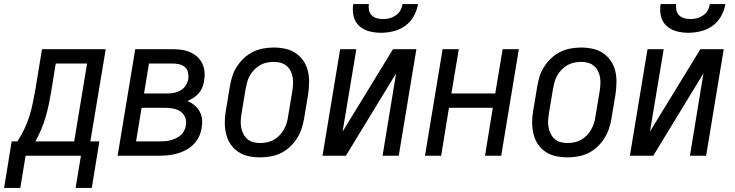

<svg xmlns="http://www.w3.org/2000/svg" viewBox="-66 -760 3586 937"><path d="M-46 157 -9 -70H19Q38 -100 53 -131Q68 -162 78 -194.5Q88 -227 94.5 -259.5Q101 -292 107 -325L139 -520H450L375 -70H419L382 157H303L329 0H59L33 157ZM107 -70H296L359 -450H206L184 -314Q179 -283 172.5 -252Q166 -221 157 -190Q148 -159 135.5 -129Q123 -99 107 -70Z M508 0 594 -520H776Q798 -520 820 -517Q842 -514 861.5 -505.5Q881 -497 896.5 -483Q912 -469 921 -450.5Q930 -432 932 -410Q934 -388 930 -365Q928 -350 921.5 -334Q915 -318 904 -305Q893 -292 878.5 -283Q864 -274 849 -267Q868 -259 883 -246.5Q898 -234 908 -216.5Q918 -199 920 -178Q922 -157 918 -136Q915 -114 905 -93Q895 -72 878.5 -55.5Q862 -39 841.5 -28Q821 -17 799.5 -11Q778 -5 756 -2.5Q734 0 712 0ZM637 -304H754Q770 -304 786 -307.5Q802 -311 817 -320Q832 -329 841 -344Q850 -359 853 -375Q855 -391 851.5 -407Q848 -423 836 -433Q824 -443 808 -446.5Q792 -450 776 -450H661ZM598 -70H712Q725 -70 738.5 -71Q752 -72 765.5 -75.5Q779 -79 792 -85Q805 -91 816 -100.5Q827 -110 833 -122.5Q839 -135 841 -148Q845 -169 837.5 -187.5Q830 -206 814 -216.5Q798 -227 777.5 -230.5Q757 -234 737 -234H625Z M1203 8Q1174 8 1146.5 2Q1119 -4 1096.5 -19Q1074 -34 1059 -56.5Q1044 -79 1037.5 -106Q1031 -133 1031 -161.5Q1031 -190 1036 -219L1056 -339Q1060 -364 1068 -389Q1076 -414 1091 -436.5Q1106 -459 1126 -477.5Q1146 -496 1170 -507.5Q1194 -519 1219.5 -523.5Q1245 -528 1270 -528Q1299 -528 1326.5 -522Q1354 -516 1376.5 -501Q1399 -486 1414.5 -463.5Q1430 -441 1436.5 -414Q1443 -387 1442.5 -358.5Q1442 -330 1438 -301L1418 -181Q1414 -156 1405.5 -131Q1397 -106 1382.5 -83.5Q1368 -61 1348 -42.5Q1328 -24 1304 -12.5Q1280 -1 1254 3.5Q1228 8 1203 8ZM1204 -62Q1220 -62 1237 -65.5Q1254 -69 1269.5 -77.5Q1285 -86 1297.5 -99Q1310 -112 1319 -127.5Q1328 -143 1333 -159.5Q1338 -176 1340 -192L1360 -312Q1363 -330 1364 -347.5Q1365 -365 1362.5 -381.5Q1360 -398 1352.5 -413Q1345 -428 1332.5 -438.5Q1320 -449 1304 -453.5Q1288 -458 1270 -458Q1254 -458 1236.5 -454.5Q1219 -451 1204 -442.5Q1189 -434 1176 -421Q1163 -408 1154 -392.5Q1145 -377 1140.5 -360.5Q1136 -344 1133 -328L1113 -208Q1110 -190 1109 -172.5Q1108 -155 1111 -138.5Q1114 -122 1121.5 -107Q1129 -92 1141 -81.5Q1153 -71 1169.5 -66.5Q1186 -62 1204 -62Z M1508 0 1594 -520H1673L1606 -118L1852 -520H1966L1880 0H1801L1867 -402L1622 0ZM1793 -600Q1763 -600 1735 -607.5Q1707 -615 1686.5 -634Q1666 -653 1659.5 -681.5Q1653 -710 1658 -740H1734Q1732 -724 1735 -709.5Q1738 -695 1748.5 -685Q1759 -675 1773.5 -671Q1788 -667 1804 -667Q1820 -667 1835.5 -671Q1851 -675 1865.5 -685Q1880 -695 1888 -709.5Q1896 -724 1898 -740H1974Q1969 -710 1953.5 -681.5Q1938 -653 1911.5 -634Q1885 -615 1854 -607.5Q1823 -600 1793 -600Z M2008 0 2094 -520H2173L2137 -304H2351L2387 -520H2466L2380 0H2301L2339 -234H2125L2087 0Z M2703 8Q2674 8 2646.5 2Q2619 -4 2596.5 -19Q2574 -34 2559 -56.5Q2544 -79 2537.5 -106Q2531 -133 2531 -161.5Q2531 -190 2536 -219L2556 -339Q2560 -364 2568 -389Q2576 -414 2591 -436.5Q2606 -459 2626 -477.5Q2646 -496 2670 -507.5Q2694 -519 2719.5 -523.5Q2745 -528 2770 -528Q2799 -528 2826.5 -522Q2854 -516 2876.5 -501Q2899 -486 2914.5 -463.5Q2930 -441 2936.5 -414Q2943 -387 2942.5 -358.5Q2942 -330 2938 -301L2918 -181Q2914 -156 2905.5 -131Q2897 -106 2882.5 -83.5Q2868 -61 2848 -42.5Q2828 -24 2804 -12.5Q2780 -1 2754 3.5Q2728 8 2703 8ZM2704 -62Q2720 -62 2737 -65.5Q2754 -69 2769.5 -77.5Q2785 -86 2797.5 -99Q2810 -112 2819 -127.5Q2828 -143 2833 -159.5Q2838 -176 2840 -192L2860 -312Q2863 -330 2864 -347.5Q2865 -365 2862.5 -381.5Q2860 -398 2852.5 -413Q2845 -428 2832.5 -438.5Q2820 -449 2804 -453.5Q2788 -458 2770 -458Q2754 -458 2736.5 -454.5Q2719 -451 2704 -442.5Q2689 -434 2676 -421Q2663 -408 2654 -392.5Q2645 -377 2640.5 -360.5Q2636 -344 2633 -328L2613 -208Q2610 -190 2609 -172.5Q2608 -155 2611 -138.5Q2614 -122 2621.5 -107Q2629 -92 2641 -81.5Q2653 -71 2669.5 -66.5Q2686 -62 2704 -62Z M3008 0 3094 -520H3173L3106 -118L3352 -520H3466L3380 0H3301L3367 -402L3122 0ZM3293 -600Q3263 -600 3235 -607.5Q3207 -615 3186.5 -634Q3166 -653 3159.5 -681.5Q3153 -710 3158 -740H3234Q3232 -724 3235 -709.5Q3238 -695 3248.5 -685Q3259 -675 3273.5 -671Q3288 -667 3304 -667Q3320 -667 3335.5 -671Q3351 -675 3365.5 -685Q3380 -695 3388 -709.5Q3396 -724 3398 -740H3474Q3469 -710 3453.5 -681.5Q3438 -653 3411.5 -634Q3385 -615 3354 -607.5Q3323 -600 3293 -600Z"/></svg>

Font: Iosevka Term Oblique
Style: Regular
Weight: 400
Italic angle: -9°
Monospace: yes
Designer: Belleve Invis
Foundry: Belleve Invis
Version: Version 31.4.0